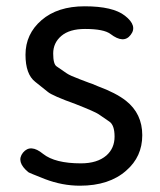

<svg xmlns="http://www.w3.org/2000/svg" viewBox="-20 -577 508 610"><path d="M234 13Q178 13 123 -8Q72 -28 70 -30Q30 -63 53 -92Q77 -121 117 -88Q155 -58 237 -58Q289 -58 318 -83Q344 -106 344 -143Q344 -180 327 -191Q305 -206 293.5 -214Q282 -222 221 -246Q146 -273 132 -285Q112 -301 92 -317Q61 -341 61 -403Q61 -469 112 -513Q163 -557 249 -557Q339 -557 377 -527Q418 -495 395 -466Q373 -437 331 -469Q310 -485 250 -485Q201 -485 175 -463Q149 -441 149 -407Q149 -373 160 -366Q182 -351 192 -344Q202 -337 234 -325Q259 -316 263 -314Q268 -313 291 -303Q348 -282 380 -257Q432 -216 432 -147.5Q432 -79 381 -35Q327 13 234 13Z"/></svg>

Font: Resource Han Rounded CN
Style: Regular
Weight: 400
Designer: Cyano Hao (round all glyphs); Ryoko NISHIZUKA  (kana, bopomofo & ideographs); Paul D. Hunt (Latin, Greek & Cyrillic); Sa
Foundry: Cyano Hao
Version: 0.990